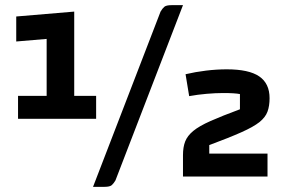

<svg xmlns="http://www.w3.org/2000/svg" viewBox="-20 -685 1125 745"><path d="M50 -224V-313H161V-534L43 -524V-621L268 -640V-313H353V-224ZM428 15Q421 27 413.5 33.5Q406 40 385 40H341L603 -640Q610 -652 617.5 -658.5Q625 -665 646 -665H690ZM690 0V-83Q690 -114 698.5 -136Q707 -158 730 -177Q753 -196 797 -215.5Q841 -235 911 -261V-320Q901 -322 885 -323Q869 -324 846 -324Q817 -324 782 -321Q747 -318 714 -312L700 -397Q738 -406 779.5 -411Q821 -416 860 -416Q946 -416 986 -388.5Q1026 -361 1026 -304Q1026 -274 1018 -252Q1010 -230 987 -211.5Q964 -193 917 -172Q870 -151 792 -122V-89H1018V0Z"/></svg>

Font: Changa ExtraLight
Style: Bold
Weight: 700
Version: Version 3.002; ttfautohint (v1.8.2)